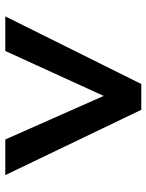

<svg xmlns="http://www.w3.org/2000/svg" viewBox="68 -636 567 744"><g transform="rotate(-90 352.0 -263.5)"><path d="M299 0 46 -527H184L366 -116L336 -109L527 -527H661L399 0Z"/></g></svg>

Font: Lexend Exa Medium
Style: Regular
Weight: 500
Designer: Bonnie Shaver-Troup, Thomas Jockin
Foundry: Lexend
Version: Version 1.007